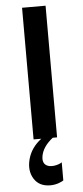

<svg xmlns="http://www.w3.org/2000/svg" viewBox="-62 -734 439 1017"><g transform="rotate(-5 157.0 -225.0)"><path d="M234 230 231 232Q228 234 221.5 237Q215 240 206.5 243Q198 246 186.5 248Q175 250 164 250Q104 250 77 206Q50 162 66 102Q82 42 137 0H96V-700H221V0H198Q143 43 135 94Q128 139 167 148Q174 149 182 149Q194 149 207 145.5Q220 142 227 138L234 134Z"/></g></svg>

Font: Fivo Sans Med
Style: Regular
Weight: 450
Designer: Alexander Slobzheninov
Foundry: Alexander Slobzheninov
Version: 1.0